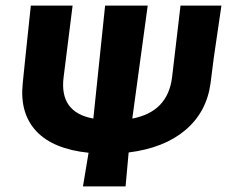

<svg xmlns="http://www.w3.org/2000/svg" viewBox="-20 -665 810 685"><path d="M276 0 296 -120Q170 -133 110 -196.5Q50 -260 61 -367L71 -465L90 -645H239L207 -390Q191 -264 313 -242L355 -645H507L452 -242Q579 -266 594 -390L624 -645H770L743 -461L731 -367Q717 -265 641.5 -201Q566 -137 439 -121L428 0Z"/></svg>

Font: Alegreya Sans SC ExtraBold
Style: Italic
Weight: 800
Italic angle: -7°
Designer: Juan Pablo del Peral
Foundry: Huerta Tipografica
Version: Version 2.007